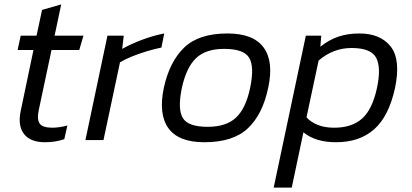

<svg xmlns="http://www.w3.org/2000/svg" viewBox="-20 -636 1871 872"><path d="M184 10Q118 10 89 -27.5Q60 -65 74 -132L132 -409H60L74 -474H146L171 -591L258 -616L228 -474H359L340 -409H214L156 -136Q147 -93 160.5 -74.5Q174 -56 218 -56Q232 -56 250 -58.5Q268 -61 286 -66L272 -4Q232 10 184 10Z M368 0 468 -474H542L535 -414Q576 -437 627 -456Q678 -475 726 -484L713 -420Q683 -414 648 -403.5Q613 -393 580.5 -380Q548 -367 525 -353L450 0Z M908 10Q791 10 745 -53.5Q699 -117 724 -237Q750 -356 816.5 -420Q883 -484 1013 -484Q1131 -484 1177.5 -420Q1224 -356 1198 -237Q1173 -117 1106 -53.5Q1039 10 908 10ZM923 -60Q1008 -60 1052.5 -102.5Q1097 -145 1116 -237Q1136 -332 1112 -373Q1088 -414 998 -414Q914 -414 870 -371.5Q826 -329 806 -237Q786 -141 810 -100.5Q834 -60 923 -60Z M1223 216 1369 -474H1439L1435 -424Q1474 -455 1516.5 -469.5Q1559 -484 1612 -484Q1708 -484 1754.5 -424.5Q1801 -365 1774 -236Q1746 -108 1679.5 -49Q1613 10 1506 10Q1413 10 1358 -35L1305 216ZM1498 -56Q1578 -56 1624.5 -97.5Q1671 -139 1692 -236Q1712 -329 1688.5 -373.5Q1665 -418 1577 -418Q1493 -418 1427 -361L1372 -103Q1392 -81 1423.5 -68.5Q1455 -56 1498 -56Z"/></svg>

Font: Kanit Light
Style: Italic
Weight: 300
Italic angle: -12°
Designer: Katatrad Team
Foundry: CadsonDemak
Version: Version 2.000; ttfautohint (v1.8.3)